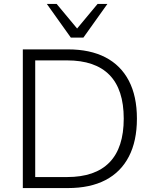

<svg xmlns="http://www.w3.org/2000/svg" viewBox="-20 -956 783 976"><path d="M96 0V-705H325Q438 -705 516 -664.5Q594 -624 635 -545.5Q676 -467 676 -353Q676 -239 635 -160Q594 -81 516 -40.5Q438 0 325 0ZM159 -56H321Q464 -56 536.5 -130.5Q609 -205 609 -353Q609 -501 536.5 -575Q464 -649 321 -649H159ZM340 -765 218 -936H268L372 -811L476 -936H526L404 -765Z"/></svg>

Font: Nunito Sans 11pt Light
Style: Regular
Weight: 300
Version: Version 3.101;gftools[0.9.27]